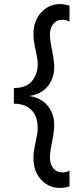

<svg xmlns="http://www.w3.org/2000/svg" viewBox="-20 -733 374 942"><path d="M274 189Q219 189 181.5 148.5Q144 108 144 40Q144 13 154.5 -34Q165 -81 165 -103Q165 -204 77 -222Q68 -224 48 -224V-301Q114 -301 142 -342Q165 -374 165 -420Q165 -442 154.5 -489Q144 -536 144 -563Q144 -631 182 -672Q220 -713 274 -713Q295 -713 321 -705V-627Q304 -636 288 -636Q257 -636 241 -615Q225 -594 225 -565Q225 -536 235.5 -485Q246 -434 246 -405Q246 -349 214.5 -310Q183 -271 124 -262Q183 -253 214.5 -213.5Q246 -174 246 -119Q246 -89 235.5 -38Q225 13 225 42Q225 71 241 92Q257 113 288 113Q304 113 321 104V181Q300 189 274 189Z"/></svg>

Font: Hind Madurai
Style: Regular
Weight: 400
Designer: Jyotish Sonowal
Foundry: Indian Type Foundry
Version: Version 0.702;PS 1.0;hotconv 1.0.81;makeotf.lib2.5.63406